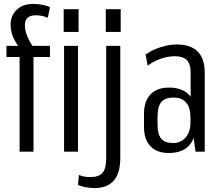

<svg xmlns="http://www.w3.org/2000/svg" viewBox="-20 -774 1132 980"><path d="M80 -483H13V-540H107L88 -520Q71 -540 58.5 -561.5Q46 -583 40 -604.5Q34 -626 34 -647Q34 -695 65.5 -724.5Q97 -754 150 -754Q165 -754 180.5 -752Q196 -750 210 -746.5Q224 -743 235 -738L224 -683Q209 -690 193.5 -693Q178 -696 164 -696Q135 -696 121 -683.5Q107 -671 107 -643Q107 -617 121.5 -583.5Q136 -550 164 -516L114 -540H235V-483H151V0H80ZM378 -540V0H307V-540ZM381 -727V-611H305V-727Z M462 186Q440 186 417 181.5Q394 177 378 170L383 119Q394 124 409.5 127Q425 130 439 130Q485 130 503.5 108Q522 86 522 34V-540H594V34Q594 109 561 147.5Q528 186 462 186ZM596 -727V-611H520V-727Z M953 -178V-404Q953 -448 933.5 -467.5Q914 -487 871 -487Q837 -487 800 -474Q763 -461 734 -439L723 -495Q744 -511 771 -522.5Q798 -534 826.5 -540.5Q855 -547 882 -547Q953 -547 989 -511Q1025 -475 1025 -404V0H978ZM841 7Q781 7 748 -27.5Q715 -62 715 -126V-194Q715 -257 748 -292Q781 -327 842 -327Q907 -327 942 -293Q977 -259 977 -195V-127Q977 -62 941.5 -27.5Q906 7 841 7ZM864 -44Q903 -44 927.5 -72.5Q952 -101 952 -145V-177Q952 -225 930 -250.5Q908 -276 866 -276Q822 -276 803 -253Q784 -230 784 -175V-143Q784 -89 802.5 -66.5Q821 -44 864 -44Z"/></svg>

Font: Pathway Extreme Condensed Light
Style: Regular
Weight: 300
Width: 3
Version: Version 1.001;gftools[0.9.26]